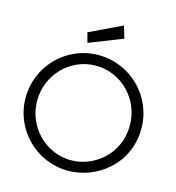

<svg xmlns="http://www.w3.org/2000/svg" viewBox="-129 -1017 1032 1126"><g transform="rotate(15 387.0 -454.0)"><path d="M303 -754 506 -834 484 -908 287 -814ZM387 -702C190 -702 36 -542 36 -351C36 -157 193 0 387 0C557 0 739 -130 739 -351C739 -545 581 -702 387 -702ZM387 -638C541 -638 669 -511 669 -351C669 -171 523 -64 387 -64C234 -64 106 -192 106 -351C106 -509 231 -638 387 -638Z"/></g></svg>

Font: LilGrotesk
Style: Regular
Weight: 400
Designer: Bastien Sozeau
Foundry: NBR — Bastien Sozeau
Version: Version 2.001